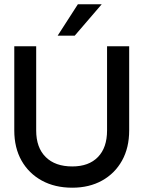

<svg xmlns="http://www.w3.org/2000/svg" viewBox="-20 -866 667 894"><path d="M453.5 -846 328 -700H248.5L342.5 -846ZM46.5 -650.5H148.5V-258.5Q148.5 -178.5 192.8 -134.8Q237 -91 316.5 -91Q393.5 -91 436 -134.8Q478.5 -178.5 478.5 -258.5V-650.5H581.5V-258.5Q581.5 -178 548.2 -118.2Q515 -58.5 455.2 -25.2Q395.5 8 316.5 8Q235.5 8 174.8 -25.2Q114 -58.5 80.2 -118.2Q46.5 -178 46.5 -258.5Z"/></svg>

Font: Overused Grotesk Medium
Style: Regular
Weight: 525
Version: Version 0.004